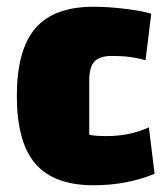

<svg xmlns="http://www.w3.org/2000/svg" viewBox="-20 -535 489 570"><path d="M30 -250Q30 -387 85 -451Q140 -515 258 -515Q302 -515 354 -508.5Q406 -502 429 -494L412 -356Q369 -369 313 -369Q276 -369 260.5 -352.5Q245 -336 245 -296V-135Q261 -131 296 -131Q366 -131 422 -157L439 -19Q356 15 258 15Q140 15 85 -49Q30 -113 30 -250Z"/></svg>

Font: Changa ExtraBold
Style: Regular
Weight: 800
Designer: Eduardo Rodriguez Tunni
Foundry: Eduardo Rodriguez Tunni
Version: Version 2.002; ttfautohint (v1.5) -l 8 -r 50 -G 220 -x 14 -H